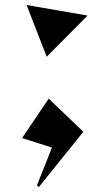

<svg xmlns="http://www.w3.org/2000/svg" viewBox="-20 -590 440 765"><path d="M127 149 187 -2 68 -40 174 -197 312 -65 135 155ZM329 -528 166 -364 86 -570Z"/></svg>

Font: Tiejili SC
Style: Regular
Weight: 400
Designer: Buernia
Foundry: Ershou Xiaoxi Press
Version: Version 1.100